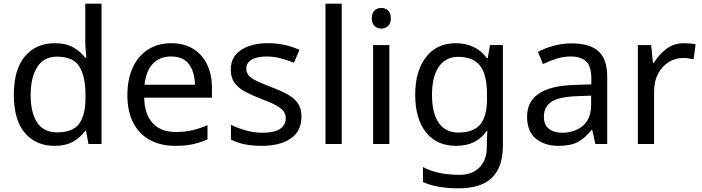

<svg xmlns="http://www.w3.org/2000/svg" viewBox="-20 -780 3803 1040"><path d="M275 10Q175 10 115 -59.5Q55 -129 55 -267Q55 -405 115.5 -475.5Q176 -546 276 -546Q338 -546 377.5 -523Q417 -500 442 -467H448Q447 -480 444.5 -505.5Q442 -531 442 -546V-760H530V0H459L446 -72H442Q418 -38 378 -14Q338 10 275 10ZM289 -63Q374 -63 408.5 -109.5Q443 -156 443 -250V-266Q443 -366 410 -419.5Q377 -473 288 -473Q217 -473 181.5 -416.5Q146 -360 146 -265Q146 -169 181.5 -116Q217 -63 289 -63Z M907 -546Q976 -546 1025.5 -516Q1075 -486 1101.5 -431.5Q1128 -377 1128 -304V-251H761Q763 -160 807.5 -112.5Q852 -65 932 -65Q983 -65 1022.5 -74.5Q1062 -84 1104 -102V-25Q1063 -7 1023 1.5Q983 10 928 10Q852 10 793.5 -21Q735 -52 702.5 -113.5Q670 -175 670 -264Q670 -352 699.5 -415Q729 -478 782.5 -512Q836 -546 907 -546ZM906 -474Q843 -474 806.5 -433.5Q770 -393 763 -321H1036Q1035 -389 1004 -431.5Q973 -474 906 -474Z M1613 -148Q1613 -70 1555 -30Q1497 10 1399 10Q1343 10 1302.5 1Q1262 -8 1231 -24V-104Q1263 -88 1308.5 -74.5Q1354 -61 1401 -61Q1468 -61 1498 -82.5Q1528 -104 1528 -140Q1528 -160 1517 -176Q1506 -192 1477.5 -208Q1449 -224 1396 -244Q1344 -264 1307 -284Q1270 -304 1250 -332Q1230 -360 1230 -404Q1230 -472 1285.5 -509Q1341 -546 1431 -546Q1480 -546 1522.5 -536.5Q1565 -527 1602 -510L1572 -440Q1538 -454 1501 -464Q1464 -474 1425 -474Q1371 -474 1342.5 -456.5Q1314 -439 1314 -409Q1314 -387 1327 -371.5Q1340 -356 1370.5 -341.5Q1401 -327 1452 -307Q1503 -288 1539 -268Q1575 -248 1594 -219.5Q1613 -191 1613 -148Z M1831 0H1743V-760H1831Z M2046 -737Q2066 -737 2081.5 -723.5Q2097 -710 2097 -681Q2097 -653 2081.5 -639Q2066 -625 2046 -625Q2024 -625 2009 -639Q1994 -653 1994 -681Q1994 -710 2009 -723.5Q2024 -737 2046 -737ZM2089 -536V0H2001V-536Z M2449 -546Q2502 -546 2544.5 -526Q2587 -506 2617 -465H2622L2634 -536H2704V9Q2704 124 2645.5 182Q2587 240 2464 240Q2346 240 2271 206V125Q2350 167 2469 167Q2538 167 2577.5 126.5Q2617 86 2617 16V-5Q2617 -17 2618 -39.5Q2619 -62 2620 -71H2616Q2562 10 2450 10Q2346 10 2287.5 -63Q2229 -136 2229 -267Q2229 -395 2287.5 -470.5Q2346 -546 2449 -546ZM2461 -472Q2394 -472 2357 -418.5Q2320 -365 2320 -266Q2320 -167 2356.5 -114.5Q2393 -62 2463 -62Q2544 -62 2581 -105.5Q2618 -149 2618 -246V-267Q2618 -377 2580 -424.5Q2542 -472 2461 -472Z M3077 -545Q3175 -545 3222 -502Q3269 -459 3269 -365V0H3205L3188 -76H3184Q3149 -32 3110.5 -11Q3072 10 3004 10Q2931 10 2883 -28.5Q2835 -67 2835 -149Q2835 -229 2898 -272.5Q2961 -316 3092 -320L3183 -323V-355Q3183 -422 3154 -448Q3125 -474 3072 -474Q3030 -474 2992 -461.5Q2954 -449 2921 -433L2894 -499Q2929 -518 2977 -531.5Q3025 -545 3077 -545ZM3103 -259Q3003 -255 2964.5 -227Q2926 -199 2926 -148Q2926 -103 2953.5 -82Q2981 -61 3024 -61Q3092 -61 3137 -98.5Q3182 -136 3182 -214V-262Z M3685 -546Q3700 -546 3717.5 -544.5Q3735 -543 3748 -540L3737 -459Q3724 -462 3708.5 -464Q3693 -466 3679 -466Q3638 -466 3602 -443.5Q3566 -421 3544.5 -380.5Q3523 -340 3523 -286V0H3435V-536H3507L3517 -438H3521Q3547 -482 3588 -514Q3629 -546 3685 -546Z"/></svg>

Font: Noto Sans Tifinagh APT
Style: Regular
Weight: 400
Designer: JamraPatel
Foundry: JamraPatel LLC
Version: Version 2.006; ttfautohint (v1.8.4.7-5d5b)